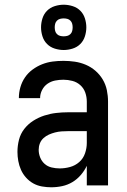

<svg xmlns="http://www.w3.org/2000/svg" viewBox="-20 -786 540 814"><path d="M197 8Q178 8 158 4.5Q138 1 121 -8.5Q104 -18 90.5 -33Q77 -48 69 -66Q61 -84 57.5 -103.5Q54 -123 54 -142Q54 -168 60.5 -193.5Q67 -219 83 -239.5Q99 -260 121 -274Q143 -288 167.5 -296Q192 -304 217.5 -307Q243 -310 269 -310H348V-355Q348 -375 341.5 -393.5Q335 -412 320.5 -425Q306 -438 287 -443Q268 -448 249 -448Q231 -448 213.5 -444.5Q196 -441 181.5 -431Q167 -421 158.5 -404.5Q150 -388 150 -370H60V-371Q60 -394 66.5 -416.5Q73 -439 86 -458Q99 -477 118 -491Q137 -505 158.5 -513.5Q180 -522 202.5 -525Q225 -528 249 -528Q273 -528 297 -524.5Q321 -521 343.5 -511.5Q366 -502 384.5 -486Q403 -470 415.5 -449Q428 -428 433 -404Q438 -380 438 -355V0H348V-83Q338 -62 322.5 -44Q307 -26 287 -14Q267 -2 244 3Q221 8 197 8ZM233 -72Q255 -72 277 -78Q299 -84 316 -99Q333 -114 340.5 -136Q348 -158 348 -180V-230H269Q255 -230 241 -229Q227 -228 213.5 -224.5Q200 -221 187.5 -215.5Q175 -210 164.5 -200.5Q154 -191 149 -178Q144 -165 144 -151Q144 -134 150.5 -118Q157 -102 169.5 -91Q182 -80 199 -76Q216 -72 233 -72ZM250 -574Q231 -574 212 -580Q193 -586 179.5 -599.5Q166 -613 160 -632Q154 -651 154 -670Q154 -689 160 -708Q166 -727 179.5 -740.5Q193 -754 212 -760Q231 -766 250 -766Q269 -766 288 -760Q307 -754 320.5 -740.5Q334 -727 340 -708Q346 -689 346 -670Q346 -651 340 -632Q334 -613 320.5 -599.5Q307 -586 288 -580Q269 -574 250 -574ZM250 -632Q258 -632 265.5 -634Q273 -636 278.5 -641.5Q284 -647 286 -654.5Q288 -662 288 -670Q288 -678 286 -685.5Q284 -693 278.5 -698.5Q273 -704 265.5 -706Q258 -708 250 -708Q242 -708 234.5 -706Q227 -704 221.5 -698.5Q216 -693 214 -685.5Q212 -678 212 -670Q212 -662 214 -654.5Q216 -647 221.5 -641.5Q227 -636 234.5 -634Q242 -632 250 -632Z"/></svg>

Font: Iosevka Term Medium
Style: Regular
Weight: 500
Monospace: yes
Designer: Belleve Invis
Foundry: Belleve Invis
Version: Version 26.3.1